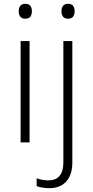

<svg xmlns="http://www.w3.org/2000/svg" viewBox="-20 -746 488 1006"><path d="M135 -531V0H88V-531ZM112 -726Q131 -726 139 -715.5Q147 -705 147 -687Q147 -669 139 -658.5Q131 -648 112 -648Q95 -648 86.5 -658.5Q78 -669 78 -687Q78 -705 86.5 -715.5Q95 -726 112 -726ZM239 240Q218 240 201.5 237Q185 234 172 229V188Q187 194 203 196.5Q219 199 235 199Q272 199 292 175.5Q312 152 312 105V-531H359V107Q359 150 344 180Q329 210 302.5 225Q276 240 239 240ZM302 -687Q302 -705 310.5 -715.5Q319 -726 336 -726Q355 -726 363 -715.5Q371 -705 371 -687Q371 -669 363 -658.5Q355 -648 336 -648Q319 -648 310.5 -658.5Q302 -669 302 -687Z"/></svg>

Font: Noto Sans Syriac Eastern ExtraLight
Style: Regular
Weight: 250
Designer: Patrick Giasson and the Monotype Design Team
Foundry: Monotype Imaging Inc.
Version: Version 3.001